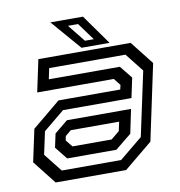

<svg xmlns="http://www.w3.org/2000/svg" viewBox="-78 -760 782 833"><g transform="rotate(-10 313.0 -344.0)"><path d="M100.5 0 19.5 -103 50 -245.5 174.5 -348.5H446.5L451 -368L427 -398.5H89.5L119.5 -540H526L607 -437L536 -103L411 0ZM168 -94 124 -149 137 -209.5 195.5 -257.5H478L456 -152L384.5 -94ZM135.5 -46.5H397L498.5 -130L559 -412.5L495 -493.5H159L149 -446H462L506.5 -390.5L488 -303.5H186.5L93.5 -227L72 -127ZM199.5 -141.5H372L409 -172L417.5 -212H204.5L179 -191L175 -172ZM436 -556H312.5L198.5 -688H342ZM371.5 -583.5 315.5 -660H271L332.5 -583.5Z"/></g></svg>

Font: Tourney Thin Medium
Style: Italic
Weight: 500
Italic angle: -12°
Version: Version 1.015